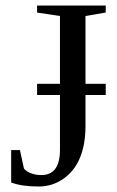

<svg xmlns="http://www.w3.org/2000/svg" viewBox="-20 -675 429 705"><path d="M368.2 -326.2H293.9V-210.9Q293.9 -145.5 273.9 -96.4Q253.9 -47.4 213.1 -18.8Q172.4 9.8 122.1 9.8Q59.6 9.8 21 -4.9V-124H53.2L67.9 -56.2Q77.1 -44.9 94.2 -38.6Q111.3 -32.2 131.8 -32.2Q200.2 -32.2 200.2 -125V-326.2H116.2V-367.2H200.2V-616.2L116.2 -628.9V-654.8H368.2V-628.9L293.9 -616.2V-367.2H368.2Z"/></svg>

Font: Liberation Serif
Style: Regular
Weight: 400
Designer: Steve Matteson
Foundry: Ascender Corporation
Version: Version 2.1.5